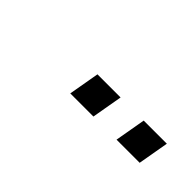

<svg xmlns="http://www.w3.org/2000/svg" viewBox="32 -993 587 587"><g transform="rotate(45 325.0 -700.0)"><path d="M282 -750H382L364.5 -650H264.5ZM482 -750H582L564.5 -650H464.5Z"/></g></svg>

Font: B612 Mono
Style: Italic
Weight: 400
Italic angle: -10°
Version: Version 1.005